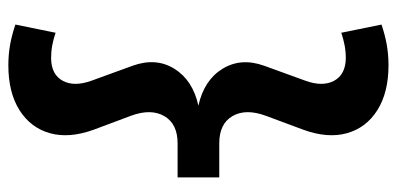

<svg xmlns="http://www.w3.org/2000/svg" viewBox="-270 -481 969 469"><g transform="rotate(90 214.5 -246.5)"><path d="M139.3 -711Q205.9 -711 249.1 -683.8Q292.2 -656.6 305.4 -609.4Q318.5 -562.3 296.9 -503L262.8 -411.3Q244.8 -362.4 263.5 -330Q282.2 -297.6 330.1 -297.6H413.4V-195.8H330.1Q282.2 -195.8 263.5 -163.1Q244.8 -130.4 262.8 -81.9L296.9 9.3Q318.5 68.9 305.4 116Q292.2 163.1 249.1 190.4Q205.9 217.6 139.3 217.6Q113.6 217.6 89.6 213.4Q65.6 209.1 40 200.4L60 102.2Q75.6 107.5 90.8 110.4Q106 113.2 122.7 113.2Q162.4 112.5 177.4 84.6Q192.4 56.7 177.1 14.4L140.6 -85.9Q120 -143 148 -188Q176 -233 238.2 -246.6Q175.7 -260.4 148 -305.6Q120.3 -350.7 140.6 -407.3L177.1 -507.8Q192.4 -549.8 177.4 -577.9Q162.4 -605.9 122.7 -606.7Q106 -606.7 90.8 -603.8Q75.6 -600.9 60 -595.7L40 -693.9Q65.6 -702.6 89.6 -706.8Q113.6 -711 139.3 -711Z"/></g></svg>

Font: Red Hat Display
Style: Regular
Weight: 300
Designer: Pentagram, MCKL
Foundry: Pentagram, MCKL
Version: Version 1.023